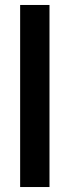

<svg xmlns="http://www.w3.org/2000/svg" viewBox="-20 -752 283 772"><path d="M179 -732H61V0H179Z"/></svg>

Font: Geom Medium
Style: Bold
Weight: 500
Version: Version 1.102